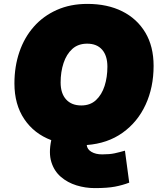

<svg xmlns="http://www.w3.org/2000/svg" viewBox="-20 -734 815 985"><path d="M466 231Q418 231 372.5 217Q327 203 292.5 173.5Q258 144 243.5 97.5Q229 51 243 -15Q155 -48 104.5 -123Q54 -198 54 -306Q54 -393 79.5 -467.5Q105 -542 153.5 -597Q202 -652 271.5 -683Q341 -714 428 -714Q531 -714 607 -676Q683 -638 725.5 -567Q768 -496 768 -396Q768 -286 727 -197Q686 -108 609 -53Q532 2 425 10Q427 32 449 45Q471 58 504 58Q543 58 568 52.5Q593 47 621 39L643 203Q609 216 570 223.5Q531 231 466 231ZM397 -193Q443 -193 472.5 -220.5Q502 -248 516.5 -293Q531 -338 531 -392Q531 -448 504 -479Q477 -510 427 -510Q381 -510 351 -483Q321 -456 306 -410.5Q291 -365 291 -311Q291 -255 319 -224Q347 -193 397 -193Z"/></svg>

Font: Prodigy Sans Black
Style: Italic
Weight: 900
Italic angle: -13°
Designer: Wei Huang
Foundry: Wei Huang
Version: Version 1.003; ttfautohint (v1.8.3)